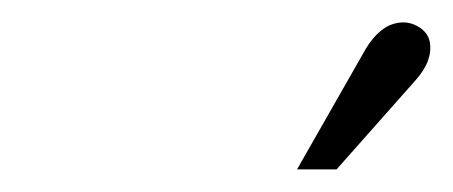

<svg xmlns="http://www.w3.org/2000/svg" viewBox="-20 -755 401 170"><path d="M348 -684Q356 -693 359 -701.5Q362 -710 360.5 -718Q359 -726 351 -731Q343 -736 334 -735Q325 -734 317.5 -728Q310 -722 304 -712L243 -605H278Z"/></svg>

Font: Advent Pro
Style: Italic
Weight: 400
Italic angle: -12°
Designer: VivaRado, Andreas Kalpakidis
Foundry: VivaRado, Andreas Kalpakidis
Version: Version 3.000